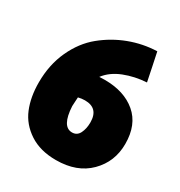

<svg xmlns="http://www.w3.org/2000/svg" viewBox="-174 -832 916 979"><g transform="rotate(30 284.0 -342.5)"><path d="M563 -221Q563 -116 491.5 -44.5Q420 27 297 27Q204 27 141 -14.5Q78 -56 51 -121.5Q24 -187 24 -273Q24 -377 63 -461.5Q102 -546 166.5 -598.5Q231 -651 308 -680Q385 -709 468 -712Q474 -686 485 -631Q496 -576 502 -548Q433 -544 372 -520Q311 -496 277 -451Q286 -452 309 -452Q424 -452 493.5 -393Q563 -334 563 -221ZM354 -227Q354 -311 274 -311Q255 -311 235 -306Q235 -299 233.5 -281.5Q232 -264 232 -253Q238 -136 298 -136Q327 -136 340.5 -163Q354 -190 354 -227Z"/></g></svg>

Font: Repo
Style: ExtraBlack
Weight: 1000
Designer: Stefan Peev
Foundry: Context Ltd
Version: Version 001.000